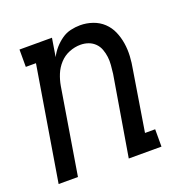

<svg xmlns="http://www.w3.org/2000/svg" viewBox="-103 -633 705 728"><g transform="rotate(-20 250.0 -269.0)"><path d="M13 0 89 -460H48V-530H179L167 -456Q176 -474 189.5 -489.5Q203 -505 220 -517Q237 -529 256.5 -533.5Q276 -538 295 -538Q321 -538 345.5 -529.5Q370 -521 388 -504Q406 -487 416 -464Q426 -441 430 -415.5Q434 -390 432.5 -363.5Q431 -337 426 -311L387 -70H428V0H296L350 -322Q352 -339 353.5 -356Q355 -373 353 -389Q351 -405 345.5 -420Q340 -435 329 -446Q318 -457 303 -462.5Q288 -468 271 -468Q248 -468 225.5 -459Q203 -450 186.5 -432Q170 -414 161 -392Q152 -370 148 -347L91 0Z"/></g></svg>

Font: Iosevka Slab
Style: Italic
Weight: 400
Italic angle: -9°
Monospace: yes
Designer: Belleve Invis
Foundry: Belleve Invis
Version: Version 11.1.0; ttfautohint (v1.8.3)